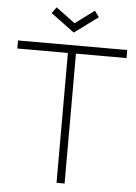

<svg xmlns="http://www.w3.org/2000/svg" viewBox="-62 -994 739 1040"><g transform="rotate(5 307.5 -473.5)"><path d="M435.4 -913.5 411.5 -946.9 307.3 -869.8 203.1 -946.9 179.2 -913.5 307.3 -818.8ZM604.2 -750H10.4V-706.2H285.4V0H329.2V-706.2H604.2Z"/></g></svg>

Font: Manrope Thin
Style: Regular
Weight: 100
Width: 4
Designer: Michael Sharanda
Foundry: Michael Sharanda
Version: Version 2.000;PS 002.000;hotconv 1.0.88;makeotf.lib2.5.64775